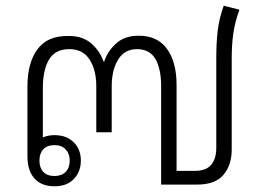

<svg xmlns="http://www.w3.org/2000/svg" viewBox="-20 -646 910 672"><path d="M171 6Q125 6 100.5 -21.5Q76 -49 76 -99V-343Q76 -426 111 -473.5Q146 -521 218 -520Q269 -521 300 -493.5Q331 -466 342 -431H345Q356 -466 386 -493.5Q416 -521 466 -521Q531 -521 564.5 -475Q598 -429 598 -348V-48H662Q701 -48 719 -69Q737 -90 737 -129V-442Q737 -497 742 -539Q747 -581 763 -626L818 -612Q802 -568 796.5 -528.5Q791 -489 791 -439V-123Q791 -68 762 -34Q733 0 671 0H544V-343Q544 -405 524 -439.5Q504 -474 459 -474Q416 -474 393.5 -437.5Q371 -401 371 -344V-183H317V-344Q317 -401 293.5 -437.5Q270 -474 223 -474Q173 -474 151.5 -437.5Q130 -401 130 -338V-165Q148 -173 171 -173Q213 -173 238 -148Q263 -123 263 -84Q263 -45 238.5 -19.5Q214 6 171 6ZM171 -30Q196 -30 210 -44.5Q224 -59 224 -84Q224 -108 210 -123Q196 -138 171 -138Q145 -138 131.5 -123.5Q118 -109 118 -84Q118 -59 131.5 -44.5Q145 -30 171 -30Z"/></svg>

Font: Noto Sans Thai Looped Light
Style: Regular
Weight: 300
Designer: Sasikarn Vongin, Ben Mitchell
Foundry: The Fontpad Ltd
Version: Version 1.001; ttfautohint (v1.8.4.7-5d5b)